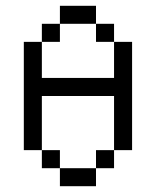

<svg xmlns="http://www.w3.org/2000/svg" viewBox="-20 -645 540 665"><path d="M187.5 -62.5V0H312.5V-62.5ZM187.5 -62.5V-125H125V-62.5ZM312.5 -62.5H375V-125H312.5ZM125 -125V-312.5H375V-125H437.5Q437.5 -125 437.5 -500H375Q375 -500 375 -375H125Q125 -375 125 -500H62.5Q62.5 -500 62.5 -125ZM125 -500H187.5V-562.5H125ZM375 -500V-562.5H312.5V-500ZM187.5 -562.5H312.5V-625H187.5Z"/></svg>

Font: UnifontExMono
Style: Regular
Weight: 500
Version: Version 15.0.06